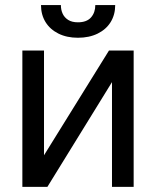

<svg xmlns="http://www.w3.org/2000/svg" viewBox="-20 -727 607 747"><path d="M404 -530.4H500V0H415.7V-407.5L164.4 0H67V-530.4H151.2V-122.9ZM283.1 -580.1Q240 -580.1 207.4 -596.3Q174.7 -612.6 157.1 -641.2Q139.5 -669.9 139.5 -707.2H216.9Q216.9 -688.5 223.8 -673.7Q230.7 -658.8 245.3 -649.5Q260 -640.2 283.1 -640.2Q317.3 -640.2 334.1 -659.2Q350.8 -678.2 350.8 -707.2H428.2Q428.2 -669.9 410.6 -641.2Q393 -612.6 360 -596.3Q327 -580.1 283.1 -580.1Z"/></svg>

Font: Pretendard Variable
Style: Regular
Weight: 400
Designer: Base glyphs from Inter by Rasmus Andersson; Hangul glyphs from Noto Sans CJK(Source Han Sans) by Jang Soo-young and Kang
Foundry: Kil Hyung-jin
Version: Version 1.100;FEAKit 1.0